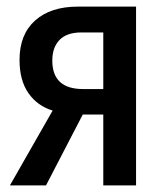

<svg xmlns="http://www.w3.org/2000/svg" viewBox="-20 -560 496 580"><path d="M119 0H10L139 -226Q93 -240 66 -278.5Q39 -317 39 -379Q39 -456 86 -498Q133 -540 215 -540H391V0H292V-214H230ZM138 -377Q138 -291 231 -291H292V-462H226Q182 -462 160 -439.5Q138 -417 138 -377Z"/></svg>

Font: Avrile Sans Condensed Medium
Style: Regular
Weight: 500
Width: 3
Designer: Monotype Design Team
Foundry: Monotype Imaging Inc.
Version: Version 2.001;September 10, 2019;FontCreator 11.5.0.2425 64-